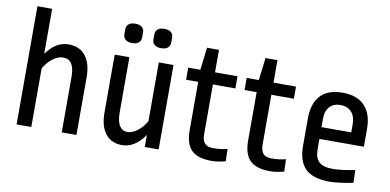

<svg xmlns="http://www.w3.org/2000/svg" viewBox="-68 -882 2219 1093"><g transform="rotate(10 1042.0 -335.5)"><path d="M155 -423Q210 -500 283 -500Q347 -500 381.5 -456.5Q416 -413 416 -333V0H331V-321Q331 -421 266 -421Q237 -421 207 -399Q177 -377 155 -339V0H70V-683H155Z M891 0H811V-70Q784 -30 751 -9Q718 12 681 12Q620 12 585.5 -30.5Q551 -73 551 -155V-488H636V-170Q636 -117 652.5 -92Q669 -67 698 -67Q725 -67 754.5 -88.5Q784 -110 806 -148V-488H891ZM688 -640V-611Q688 -592 674.5 -581Q661 -570 636 -570Q613 -570 599 -581Q585 -592 585 -611V-640Q585 -660 598.5 -671Q612 -682 636 -682Q661 -682 674.5 -671Q688 -660 688 -640ZM856 -640V-611Q856 -592 842.5 -581Q829 -570 804 -570Q781 -570 767 -581Q753 -592 753 -611V-640Q753 -660 766.5 -671Q780 -682 804 -682Q829 -682 842.5 -671Q856 -660 856 -640Z M1131 -488H1261V-418H1131V-132Q1131 -94 1146.5 -77.5Q1162 -61 1195 -61Q1237 -61 1277 -71L1279 0Q1235 12 1199 12Q1119 12 1082.5 -23.5Q1046 -59 1046 -139V-418H976V-488H1046L1062 -618H1131Z M1469 -488H1599V-418H1469V-132Q1469 -94 1484.5 -77.5Q1500 -61 1533 -61Q1575 -61 1615 -71L1617 0Q1573 12 1537 12Q1457 12 1420.5 -23.5Q1384 -59 1384 -139V-418H1314V-488H1384L1400 -618H1469Z M2039 -321V-218H1782V-159Q1782 -108 1806.5 -85.5Q1831 -63 1884 -63Q1936 -63 2014 -79L2016 -5Q1923 12 1883 12Q1784 12 1740.5 -31Q1697 -74 1697 -164V-321Q1697 -408 1739.5 -454Q1782 -500 1867 -500Q1951 -500 1995 -454Q2039 -408 2039 -321ZM1782 -334V-286H1954V-331Q1954 -379 1930.5 -404Q1907 -429 1867 -429Q1828 -429 1805 -404.5Q1782 -380 1782 -334Z"/></g></svg>

Font: Ropa Sans
Style: Regular
Weight: 400
Designer: Botio Nikoltchev
Foundry: Botio Nikoltchev
Version: Version 1.100